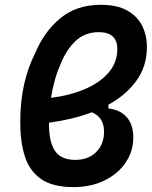

<svg xmlns="http://www.w3.org/2000/svg" viewBox="-20 -762 626 792"><path d="M427.2 -330.1V-314.5Q476.6 -309.1 503.2 -278.1Q529.8 -247.1 529.8 -195.3Q529.8 -137.7 498.3 -91.3Q466.8 -44.9 411.1 -17.6Q355.5 9.8 282.7 9.8Q197.8 9.8 149.9 -23.2Q102.1 -56.2 82.8 -116.2Q63.5 -176.3 63.5 -256.8Q63.5 -344.2 79.8 -415.5Q96.2 -486.8 125.5 -543.5Q161.6 -630.9 228.5 -686.5Q295.4 -742.2 395.5 -742.2Q462.4 -742.2 504.4 -718.8Q546.4 -695.3 566.2 -656Q585.9 -616.7 585.9 -568.4Q585.9 -488.3 542.7 -429Q499.5 -369.6 427.2 -330.1ZM190.4 -358.4Q268.6 -368.2 330.3 -394.5Q392.1 -420.9 428 -462.6Q463.9 -504.4 463.9 -559.6Q463.9 -629.4 387.2 -629.4Q329.1 -629.4 289.8 -591.1Q250.5 -552.7 228.5 -493.7Q215.3 -464.8 205.8 -430.2Q196.3 -395.5 190.4 -358.4ZM358.9 -298.8Q318.4 -283.7 273.9 -272.9Q229.5 -262.2 182.1 -255.9Q182.1 -252.4 182.1 -249.5Q182.1 -174.8 207.3 -138.7Q232.4 -102.5 290.5 -102.5Q344.2 -102.5 376.7 -134.8Q409.2 -167 409.2 -218.8Q409.2 -278.3 358.9 -298.8Z"/></svg>

Font: CaskaydiaCove NFP SemiBold
Style: Italic
Weight: 600
Italic angle: -10°
Designer: Aaron Bell
Foundry: Saja Typeworks
Version: Version 2111.001; VTT 6.35;Nerd Fonts 3.1.1